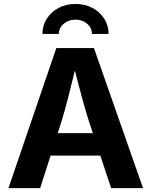

<svg xmlns="http://www.w3.org/2000/svg" viewBox="-20 -977 787 997"><path d="M23.9 0 272.5 -727.5H467.8L722.7 0H557.1L501 -168.9H242.7L188.5 0ZM279.8 -285.6H462.4L440.4 -351.1Q422.9 -406.7 405.3 -471.7Q387.7 -536.6 368.7 -610.8Q350.6 -535.6 334 -470.7Q317.4 -405.8 300.8 -351.1ZM372.1 -956.5Q420.9 -956.5 460 -935.8Q499 -915 521.5 -879.6Q543.9 -844.2 543.9 -800.8H457.5Q457.5 -832.5 432.4 -853.8Q407.2 -875 372.1 -875Q336.4 -875 311 -853.8Q285.6 -832.5 285.6 -800.8H200.2Q200.2 -844.2 222.7 -879.6Q245.1 -915 283.9 -935.8Q322.8 -956.5 372.1 -956.5Z"/></svg>

Font: Inter-Bold
Style: Bold
Weight: 700
Designer: Rasmus Andersson
Foundry: rsms
Version: Version 4.000;git-a52131595